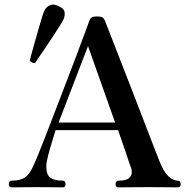

<svg xmlns="http://www.w3.org/2000/svg" viewBox="-20 -809 813 829"><path d="M31 0Q18 0 18 -13Q18 -29 31 -29Q66 -29 86 -41.5Q106 -54 122 -89Q130 -105 145.5 -143Q161 -181 181.5 -234Q202 -287 225 -347Q248 -407 271 -467Q294 -527 313.5 -578.5Q333 -630 346.5 -667Q360 -704 365 -717Q370 -730 376.5 -734Q383 -738 399 -738Q415 -738 422 -734Q429 -730 434 -717Q442 -697 459.5 -652Q477 -607 500 -548Q523 -489 548 -424.5Q573 -360 596.5 -299Q620 -238 639 -188.5Q658 -139 669 -112Q687 -66 707.5 -47.5Q728 -29 747 -29Q760 -29 760 -13Q760 0 747 0Q737 0 706 -0.5Q675 -1 623 -1Q580 -1 541 -0.5Q502 0 492 0Q479 0 479 -13Q479 -29 492 -29Q524 -29 536.5 -39.5Q549 -50 549 -64.5Q549 -79 544 -89Q543 -91 537 -109Q531 -127 522.5 -152.5Q514 -178 505 -203.5Q496 -229 490 -247H220Q214 -227 204.5 -196.5Q195 -166 187.5 -137Q180 -108 180 -90Q180 -53 198.5 -41Q217 -29 250 -29Q263 -29 263 -13Q263 0 250 0Q240 0 212.5 -0.5Q185 -1 141 -1Q102 -1 72 -0.5Q42 0 31 0ZM233 -280H477L360 -610ZM132.2 -538Q125.6 -535.4 118.2 -539.2Q110.8 -543 108.7 -548.7Q109.8 -552.8 115.3 -573.3Q120.8 -593.8 128.9 -622.7Q137 -651.6 145.6 -680.8Q154.1 -710 161 -733.1Q167.9 -756.1 172 -763.1Q179.1 -778.7 195 -786.2Q210.9 -793.6 232.2 -782.8Q256.6 -772.6 258.9 -756.6Q261.2 -740.6 254 -725Q250.5 -717.1 237.8 -697.1Q225.1 -677.1 208.3 -651.2Q191.5 -625.3 174.6 -600.6Q157.7 -575.8 145.7 -558.5Q133.8 -541.2 132.2 -538Z"/></svg>

Font: Zen Antique
Style: Regular
Weight: 400
Designer: Yoshimichi Ohira
Foundry: Positype
Version: Version 1.001